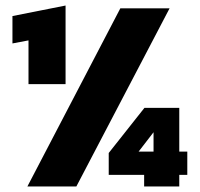

<svg xmlns="http://www.w3.org/2000/svg" viewBox="-20 -674 722 694"><path d="M83 -528 25 -517V-616L217 -654V-370H83ZM415 -644H593L256 0H79ZM501 -42H373V-121L502 -284H628V-126H657V-42H628V0H501ZM535 -126V-196L481 -126Z"/></svg>

Font: Kanit Bold
Style: Regular
Weight: 700
Designer: Katatrad Team
Foundry: CadsonDemak
Version: Version 1.000